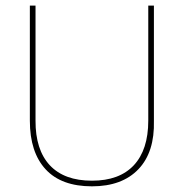

<svg xmlns="http://www.w3.org/2000/svg" viewBox="-20 -657 652 681"><path d="M525.9 -229Q528.8 -117.7 471.2 -57.1Q413.1 3.9 306.2 3.9Q197.8 3.9 142.1 -56.2Q85.9 -116.7 85.9 -229V-637.2H106V-229Q105.5 -126 156.7 -70.8Q208 -16.1 306.2 -16.1Q403.3 -16.1 454.6 -70.8Q505.9 -126 505.9 -229V-637.2H525.9Z"/></svg>

Font: Datalegreya
Style: Dot
Weight: 700
Designer: Figs Lab
Foundry: Figs Lab
Version: Version 1.002;PS 001.002;hotconv 1.0.70;makeotf.lib2.5.58329